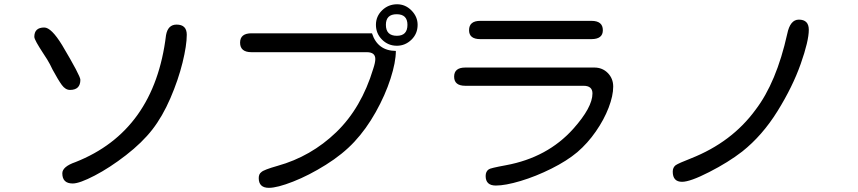

<svg xmlns="http://www.w3.org/2000/svg" viewBox="-20 -816 4040 904"><path d="M273.4 0Q273.4 -31.2 335 -52.7Q707 -199.2 761.7 -650.4Q770.5 -700.2 811.5 -700.2Q859.4 -700.2 859.4 -652.3Q859.4 -602.5 839.4 -521Q819.3 -439.5 782.2 -353.5Q745.1 -267.6 697.3 -206.1Q649.4 -144.5 573.2 -85.4Q497.1 -26.4 425.8 10.7Q354.5 47.9 322.3 47.9Q273.4 47.9 273.4 0ZM227.5 -488.3Q215.8 -513.7 202.1 -536.1L178.7 -572.3Q164.1 -594.7 152.8 -614.7Q141.6 -634.8 141.6 -642.6Q141.6 -686.5 188.5 -686.5Q221.7 -686.5 272.5 -603.5Q358.4 -459 358.4 -440.4Q358.4 -392.6 309.6 -392.6Q288.1 -392.6 271 -416Q253.9 -439.5 227.5 -488.3Z M1198.2 22.5Q1198.2 2.9 1210.9 -5.9Q1221.7 -16.6 1287.1 -35.2Q1444.3 -79.1 1563 -193.4Q1681.6 -307.6 1737.3 -492.2Q1747.1 -521.5 1747.1 -538.1Q1747.1 -570.3 1707 -570.3H1164.1Q1110.4 -570.3 1110.4 -615.2Q1110.4 -659.2 1164.1 -659.2H1731.4Q1757.8 -577.1 1843.8 -576.2Q1843.8 -523.4 1818.8 -445.8Q1793.9 -368.2 1749 -288.1Q1704.1 -208 1648.4 -148.4Q1593.8 -89.8 1514.2 -40Q1434.6 9.8 1359.9 39.1Q1285.2 68.4 1246.1 68.4Q1198.2 68.4 1198.2 22.5ZM1750 -699.2Q1750 -739.3 1779.3 -767.6Q1808.6 -795.9 1849.6 -795.9Q1888.7 -795.9 1917.5 -766.6Q1946.3 -737.3 1946.3 -699.2Q1946.3 -657.2 1917 -628.9Q1887.7 -600.6 1848.6 -600.6Q1807.6 -600.6 1778.8 -629.4Q1750 -658.2 1750 -699.2ZM1898.4 -699.2Q1898.4 -749 1847.7 -749Q1796.9 -749 1796.9 -699.2Q1796.9 -647.5 1848.6 -647.5Q1898.4 -647.5 1898.4 -699.2Z M2266.6 12.7Q2266.6 -8.8 2281.2 -18.6Q2287.1 -24.4 2362.3 -38.1Q2557.6 -74.2 2678.7 -209Q2769.5 -310.5 2769.5 -376Q2769.5 -412.1 2727.5 -412.1H2170.9Q2118.2 -412.1 2118.2 -455.1Q2118.2 -498 2170.9 -498H2778.3Q2816.4 -498 2841.8 -472.2Q2867.2 -446.3 2867.2 -408.2Q2867.2 -365.2 2845.7 -309.1Q2824.2 -252.9 2785.6 -197.3Q2747.1 -141.6 2698.2 -99.6Q2649.4 -58.6 2576.2 -22Q2502.9 14.6 2431.2 36.1Q2359.4 57.6 2314.5 57.6Q2266.6 57.6 2266.6 12.7ZM2188.5 -673.8Q2188.5 -717.8 2241.2 -717.8H2764.6Q2818.4 -717.8 2818.4 -673.8Q2818.4 -631.8 2764.6 -631.8H2241.2Q2188.5 -631.8 2188.5 -673.8Z M3147.5 -7.8Q3147.5 -27.3 3161.1 -38.1Q3175.8 -47.9 3233.4 -70.3Q3425.8 -146.5 3537.1 -298.8Q3635.7 -427.7 3686.5 -656.2Q3700.2 -723.6 3741.2 -723.6Q3788.1 -723.6 3788.1 -675.8Q3788.1 -623 3750 -515.1Q3711.9 -407.2 3640.6 -292.5Q3569.3 -177.7 3474.6 -102.5Q3409.2 -51.8 3319.3 -5.9Q3229.5 40 3191.4 40Q3147.5 40 3147.5 -7.8Z"/></svg>

Font: jf-openhuninn-2.1
Style: Regular
Weight: 400
Designer: [Kosugi Maru]
Designed by MOTOYA      

[Varela Round]
Joe Prince (Latin component); Avraham Cornfeld (Hebrew component)
Foundry: justfont Co., Ltd.
Version: 2.1